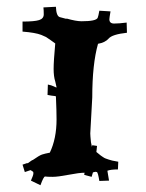

<svg xmlns="http://www.w3.org/2000/svg" viewBox="-20 -628 433 570"><path d="M253.9 -338.9 248 -231.9Q248 -225.6 250 -206.1L252.9 -191.9Q252.9 -196.8 254.9 -196.8Q256.8 -196.8 258.3 -196.3Q265.6 -195.3 268.1 -194.8L266.1 -176.8Q267.1 -176.3 272.2 -171.9Q277.3 -167.5 278.8 -166.5Q280.3 -165.5 285.2 -162.1Q290 -158.7 293.5 -157.5Q296.9 -156.2 302.7 -154.3Q309.6 -151.4 331.1 -147.9L330.1 -125Q308.6 -125 298.8 -121.1Q298.8 -119.1 303.7 -91.8L274.9 -90.8Q271 -115.7 267.6 -117.2Q264.2 -118.7 260.5 -117.4Q256.8 -116.2 255.9 -116.2L252 -103L230 -108.9L231 -115.2Q215.3 -115.2 183.6 -109.1Q151.9 -103 136 -103Q120.1 -103 113.8 -104Q109.4 -104 100.1 -78.1L71.8 -91.8Q79.1 -107.9 79.1 -113Q79.1 -118.2 78.1 -118.2L70.8 -123L53.7 -117.2L46.9 -139.2L61 -144L62 -143.1Q77.1 -154.3 77.1 -152.8Q96.7 -166.5 104.7 -169.2Q112.8 -171.9 127.9 -174.8Q147.9 -216.3 147.9 -273.9Q147.9 -297.9 146 -341.8Q145.5 -342.3 143.6 -342.8Q132.3 -343.8 121.1 -346.2L122.1 -377Q132.8 -375 139.6 -371.6Q146.5 -368.2 147 -368.2L147.9 -369.1L144 -386.2Q139.2 -400.9 139.2 -423.6Q139.2 -446.3 144 -499Q139.6 -502 130.4 -508.8Q121.1 -515.6 116.7 -518.1Q112.3 -520.5 102.5 -524.4Q85 -531.2 46.9 -534.2V-564Q82.5 -564 96.2 -568.4Q109.9 -572.8 109.9 -585.4Q109.9 -598.1 108.9 -606L146 -607.9Q147 -580.1 157.7 -577.1L177.7 -571.8L176.8 -573.2Q205.6 -564.9 222.2 -564.9Q265.6 -564.9 270 -575.2Q272 -579.6 274.9 -596.2L308.1 -594.2Q304.7 -574.7 304.7 -570.8Q304.7 -558.1 318.8 -558.1Q333 -558.1 356 -561L356.9 -530.8Q313 -525.9 302.7 -513.7Q292 -501.5 271 -498Q253.9 -437.5 253.9 -338.9Z"/></svg>

Font: Eater
Style: Regular
Weight: 400
Version: Version 001.002